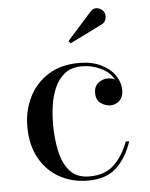

<svg xmlns="http://www.w3.org/2000/svg" viewBox="-51 -728 610 781"><g transform="rotate(-5 254.0 -338.0)"><path d="M388.5 -618.5 255 -552.5 247 -562 346 -673Q360.5 -689.5 377.8 -684.8Q395 -680 402 -667.5Q409 -655 405 -639.8Q401 -624.5 388.5 -618.5ZM457.5 -135Q438 -72.5 396 -31.2Q354 10 278 10Q212.5 10 161 -18.8Q109.5 -47.5 79.8 -101.2Q50 -155 50 -230Q50 -295 76.8 -349.5Q103.5 -404 155.2 -437Q207 -470 282.5 -470Q333.5 -470 370.5 -452.2Q407.5 -434.5 427.5 -405.8Q447.5 -377 447.5 -344Q447.5 -317 432 -302Q416.5 -287 393.5 -287Q375 -287 355.8 -300Q336.5 -313 336.5 -343Q336.5 -369 353.8 -383Q371 -397 393.5 -397Q409.5 -397 422 -390Q404.5 -421.5 368 -438.5Q331.5 -455.5 293 -455.5Q249 -455.5 222 -434Q195 -412.5 180.2 -378Q165.5 -343.5 160.2 -304.5Q155 -265.5 155 -230Q155 -173 165.8 -121.8Q176.5 -70.5 204.5 -38.5Q232.5 -6.5 284.5 -6.5Q349 -6.5 386 -42.8Q423 -79 443.5 -135Z"/></g></svg>

Font: Bodoni* 16
Style: Regular
Weight: 400
Version: Version 2.2